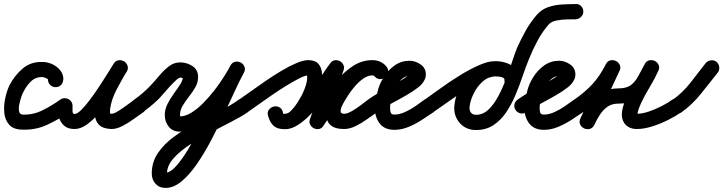

<svg xmlns="http://www.w3.org/2000/svg" viewBox="-41 -598 3560 945"><path d="M271 -207H270Q270 -191 259.5 -180Q249 -169 233 -169Q217 -169 206 -180Q195 -191 195 -207Q195 -209 185.5 -213.5Q176 -218 167 -219Q133 -219 110.5 -196.5Q88 -174 74 -145Q70 -139 64 -121.5Q58 -104 54 -84Q50 -64 53 -49.5Q56 -35 71 -34Q122 -32 169 -55.5Q216 -79 256 -108Q256 -108 256 -108Q256 -108 256 -108Q269 -117 284.5 -114Q300 -111 309 -99Q318 -86 315 -70.5Q312 -55 300 -46Q248 -10 190.5 16.5Q133 43 67 40Q24 39 3.5 15Q-17 -9 -20 -44Q-23 -79 -15 -115.5Q-7 -152 6 -179Q31 -227 71 -261Q111 -295 169 -293Q192 -293 215.5 -282.5Q239 -272 255 -252.5Q271 -233 271 -207Q271 -207 271 -207Q271 -207 271 -207Z M241 -77Q241 -93 251.5 -103.5Q262 -114 278 -114Q294 -114 305 -103.5Q316 -93 316 -77Q316 -66 316 -51.5Q316 -37 326 -37Q339 -37 359.5 -57.5Q380 -78 403.5 -109.5Q427 -141 449.5 -175.5Q472 -210 490.5 -239.5Q509 -269 518 -284Q528 -300 543 -301.5Q558 -303 570 -296Q581 -289 586.5 -275Q592 -261 582 -245Q558 -205 532.5 -156.5Q507 -108 501 -61Q500 -50 500 -44Q500 -38 510 -37Q510 -37 509 -37Q508 -38 508 -38Q520 -38 542 -52Q564 -66 586.5 -82.5Q609 -99 621 -108Q621 -108 621 -108Q621 -108 621 -108Q634 -117 649.5 -114Q665 -111 674 -99Q683 -86 680 -70.5Q677 -55 665 -46Q644 -32 617.5 -12.5Q591 7 562 22Q533 37 508 37Q508 37 507 37Q506 37 506 37Q464 35 445.5 15.5Q427 -4 426 -35Q425 -66 435 -102Q445 -138 461 -173.5Q477 -209 492.5 -238Q508 -267 518 -283Q527 -299 542 -301Q557 -303 569 -295Q581 -288 586.5 -274Q592 -260 582 -244Q567 -220 545.5 -185Q524 -150 498 -111Q472 -72 443.5 -38.5Q415 -5 385 16Q355 37 326 37Q293 37 274.5 20.5Q256 4 248.5 -22Q241 -48 241 -77Q241 -77 241 -77Q241 -77 241 -77Z M662 -46Q650 -37 634.5 -40Q619 -43 610 -56Q601 -68 604 -83.5Q607 -99 620 -108Q662 -137 700 -177Q719 -197 741.5 -224Q764 -251 789.5 -271Q815 -291 846 -291Q878 -291 906 -273Q934 -255 934 -219Q934 -192 920.5 -168.5Q907 -145 889.5 -123Q872 -101 858.5 -78.5Q845 -56 845 -32Q845 -30 846 -26.5Q847 -23 846 -24Q844 -25 844 -25Q871 -25 901 -43.5Q931 -62 960 -91.5Q989 -121 1015 -154.5Q1041 -188 1061 -220Q1081 -252 1093 -274Q1101 -291 1116 -293.5Q1131 -296 1143 -289Q1156 -282 1162 -268.5Q1168 -255 1159 -239Q1140 -205 1115 -150.5Q1090 -96 1060 -32Q1030 32 996.5 95.5Q963 159 926.5 211.5Q890 264 851.5 295.5Q813 327 774 327Q743 327 724.5 306.5Q706 286 706 256Q706 199 737 154Q768 109 818 73Q868 37 926 6.5Q984 -24 1039.5 -51.5Q1095 -79 1135 -108Q1148 -117 1163.5 -114Q1179 -111 1188 -99Q1197 -86 1194 -70.5Q1191 -55 1179 -46Q1147 -24 1098 1Q1049 26 994 55Q939 84 890.5 116Q842 148 811.5 183Q781 218 781 256Q781 258 777.5 255Q774 252 774 252Q796 252 824.5 221Q853 190 883.5 139.5Q914 89 945 28.5Q976 -32 1004.5 -91.5Q1033 -151 1055.5 -200Q1078 -249 1093 -275Q1102 -291 1116.5 -294Q1131 -297 1144 -290Q1156 -284 1162 -270Q1168 -256 1159 -240Q1143 -209 1118.5 -170.5Q1094 -132 1062.5 -93Q1031 -54 995 -22Q959 10 920.5 30Q882 50 844 50Q809 50 789.5 25.5Q770 1 770 -32Q770 -60 783.5 -86.5Q797 -113 814.5 -137Q832 -161 845.5 -182Q859 -203 859 -219Q859 -221 860.5 -217Q862 -213 861 -213Q855 -216 846 -216Q839 -216 823.5 -201.5Q808 -187 789.5 -166.5Q771 -146 756 -128.5Q741 -111 735 -106Q700 -73 662 -46Q662 -46 662 -46Q662 -46 662 -46Z M1178 -46Q1166 -37 1150.5 -40Q1135 -43 1126 -56Q1117 -68 1120 -83.5Q1123 -99 1136 -108Q1158 -123 1191.5 -147Q1225 -171 1264 -198Q1303 -225 1342.5 -248.5Q1382 -272 1417 -287Q1452 -302 1475 -302Q1509 -302 1524.5 -285.5Q1540 -269 1543 -243.5Q1546 -218 1541 -189Q1536 -160 1526.5 -133.5Q1517 -107 1509 -91Q1495 -64 1473 -34Q1451 -4 1423 17Q1395 38 1361 38Q1327 38 1307 21.5Q1287 5 1279 -27Q1273 -45 1282 -57Q1291 -69 1304 -73Q1317 -77 1331 -71.5Q1345 -66 1350 -48Q1354 -37 1352 -37.5Q1350 -38 1361 -38Q1378 -38 1402 -57.5Q1426 -77 1452.5 -108Q1479 -139 1504.5 -173.5Q1530 -208 1550.5 -238.5Q1571 -269 1584 -286Q1594 -300 1607.5 -301.5Q1621 -303 1632 -297Q1643 -291 1649 -279Q1655 -267 1650 -252Q1626 -186 1602.5 -120Q1579 -54 1555 13Q1550 28 1535.5 29.5Q1521 31 1507 25Q1494 18 1487 5Q1480 -8 1489 -21Q1515 -60 1546.5 -108Q1578 -156 1615 -200Q1652 -244 1696 -273Q1740 -302 1792 -302Q1833 -302 1860 -272Q1872 -257 1869 -242.5Q1866 -228 1856 -219Q1845 -210 1830 -209Q1815 -208 1803 -223Q1798 -228 1799.5 -227.5Q1801 -227 1792 -227Q1769 -227 1745.5 -210Q1722 -193 1703 -170Q1684 -147 1673 -130Q1670 -124 1660.5 -109.5Q1651 -95 1643 -78.5Q1635 -62 1635.5 -50Q1636 -38 1653 -38Q1668 -38 1691.5 -51.5Q1715 -65 1737 -82Q1759 -99 1771 -108Q1771 -108 1771 -108Q1771 -108 1771 -108Q1784 -117 1799.5 -114Q1815 -111 1824 -99Q1833 -86 1830 -70.5Q1827 -55 1815 -46Q1793 -31 1766 -11.5Q1739 8 1709.5 22.5Q1680 37 1653 37Q1613 37 1592.5 23Q1572 9 1567 -15Q1562 -39 1567.5 -66.5Q1573 -94 1584.5 -121.5Q1596 -149 1610 -170Q1629 -200 1657 -230.5Q1685 -261 1719.5 -281.5Q1754 -302 1792 -302Q1833 -302 1860 -271Q1872 -257 1869 -242.5Q1866 -228 1856 -219Q1845 -209 1830 -208.5Q1815 -208 1803 -222Q1799 -227 1793 -227Q1764 -227 1736 -209Q1708 -191 1681.5 -161.5Q1655 -132 1631 -98.5Q1607 -65 1586.5 -33Q1566 -1 1551 21Q1542 35 1528.5 37Q1515 39 1503 33Q1492 27 1485.5 15Q1479 3 1485 -13Q1508 -79 1532 -145Q1556 -211 1579 -277Q1585 -292 1599.5 -293.5Q1614 -295 1627 -288Q1640 -281 1647 -268.5Q1654 -256 1645 -243Q1627 -217 1602.5 -181.5Q1578 -146 1549.5 -108Q1521 -70 1489.5 -37Q1458 -4 1425.5 17Q1393 38 1361 38Q1325 38 1306.5 22Q1288 6 1279 -26Q1273 -44 1282 -56Q1291 -68 1304 -72Q1318 -76 1332 -70.5Q1346 -65 1351 -47Q1353 -38 1352.5 -37.5Q1352 -37 1361 -37Q1376 -37 1393 -54.5Q1410 -72 1423 -93Q1436 -114 1442 -125Q1449 -138 1457 -157.5Q1465 -177 1469 -196.5Q1473 -216 1469 -231Q1469 -230 1473 -228Q1475 -227 1475 -227Q1461 -227 1431.5 -212Q1402 -197 1365.5 -174.5Q1329 -152 1292.5 -126.5Q1256 -101 1225.5 -79.5Q1195 -58 1178 -46Q1178 -46 1178 -46Q1178 -46 1178 -46Z M1761 -56Q1752 -68 1755 -83.5Q1758 -99 1771 -108Q1817 -140 1867.5 -166Q1918 -192 1965 -223Q1969 -226 1972.5 -228.5Q1976 -231 1979 -234Q1981 -236 1980.5 -236Q1980 -236 1980 -234Q1980 -233 1980 -232Q1980 -239 1980.5 -232Q1981 -225 1981 -224Q1983 -220 1981.5 -222Q1980 -224 1975 -224Q1953 -224 1935.5 -208Q1918 -192 1906.5 -170.5Q1895 -149 1891 -130Q1891 -130 1890 -129Q1890 -127 1890 -127Q1885 -112 1882 -97Q1879 -82 1879 -66Q1879 -53 1882 -43.5Q1885 -34 1900 -34Q1925 -34 1952.5 -46.5Q1980 -59 2005 -76.5Q2030 -94 2049 -108Q2049 -108 2049 -108Q2049 -108 2049 -108Q2062 -117 2077.5 -114Q2093 -111 2102 -99Q2111 -86 2108 -70.5Q2105 -55 2093 -46Q2065 -27 2034 -7Q2003 13 1969 27Q1935 41 1900 41Q1852 41 1828 10Q1804 -21 1804 -66Q1804 -88 1808 -108Q1812 -128 1818 -149Q1818 -149 1818 -147Q1817 -146 1817 -146Q1825 -182 1847 -217.5Q1869 -253 1901.5 -276Q1934 -299 1975 -299Q2003 -299 2029 -281Q2055 -263 2055 -232Q2055 -218 2049 -205.5Q2043 -193 2033 -182Q2017 -166 1989.5 -148Q1962 -130 1929.5 -112.5Q1897 -95 1866 -78Q1835 -61 1813 -46Q1801 -37 1785.5 -40Q1770 -43 1761 -56Z M2040 -56Q2031 -68 2034 -83.5Q2037 -99 2050 -108Q2080 -129 2124 -161Q2168 -193 2217.5 -224Q2267 -255 2314 -276Q2361 -297 2398 -297Q2428 -297 2456 -286.5Q2484 -276 2501.5 -254Q2519 -232 2517 -198Q2515 -179 2503 -170.5Q2491 -162 2477 -163Q2463 -164 2452 -174Q2441 -184 2442 -203Q2443 -212 2434 -216Q2425 -220 2414.5 -221Q2404 -222 2398 -222Q2363 -222 2334.5 -196.5Q2306 -171 2289 -135Q2272 -99 2270 -69Q2269 -53 2277.5 -43Q2286 -33 2302 -33Q2336 -33 2363 -58.5Q2390 -84 2411.5 -124.5Q2433 -165 2450 -210.5Q2467 -256 2480.5 -297Q2494 -338 2504 -363Q2524 -407 2547.5 -449Q2571 -491 2603 -527Q2625 -552 2657.5 -563Q2690 -574 2726 -576Q2762 -578 2793 -578Q2793 -578 2793 -578Q2793 -578 2793 -578Q2808 -579 2819 -568Q2830 -557 2830 -541Q2830 -526 2819 -515Q2808 -504 2793 -503Q2776 -503 2749.5 -502.5Q2723 -502 2697.5 -497Q2672 -492 2659 -477Q2627 -440 2603.5 -395.5Q2580 -351 2562 -306Q2547 -270 2531.5 -224Q2516 -178 2496.5 -131.5Q2477 -85 2450.5 -45.5Q2424 -6 2387.5 18Q2351 42 2302 42Q2253 42 2222.5 8Q2192 -26 2195 -74Q2198 -112 2214 -151.5Q2230 -191 2257.5 -224Q2285 -257 2320.5 -277Q2356 -297 2398 -297Q2428 -297 2456 -286.5Q2484 -276 2501.5 -254Q2519 -232 2517 -198Q2515 -179 2503 -170.5Q2491 -162 2477 -163Q2463 -164 2452 -174Q2441 -184 2442 -203Q2443 -212 2434 -216Q2425 -220 2414.5 -221Q2404 -222 2398 -222Q2378 -222 2347 -208.5Q2316 -195 2279.5 -173Q2243 -151 2207 -126.5Q2171 -102 2141 -80.5Q2111 -59 2092 -46Q2080 -37 2064.5 -40Q2049 -43 2040 -56Z M2497 -56Q2488 -68 2491 -83.5Q2494 -99 2507 -108Q2553 -140 2603.5 -166Q2654 -192 2701 -223Q2705 -226 2708.5 -228.5Q2712 -231 2715 -234Q2717 -236 2716.5 -236Q2716 -236 2716 -234Q2716 -233 2716 -232Q2716 -239 2716.5 -232Q2717 -225 2717 -224Q2719 -220 2717.5 -222Q2716 -224 2711 -224Q2689 -224 2671.5 -208Q2654 -192 2642.5 -170.5Q2631 -149 2627 -130Q2627 -130 2626 -129Q2626 -127 2626 -127Q2621 -112 2618 -97Q2615 -82 2615 -66Q2615 -53 2618 -43.5Q2621 -34 2636 -34Q2661 -34 2688.5 -46.5Q2716 -59 2741 -76.5Q2766 -94 2785 -108Q2785 -108 2785 -108Q2785 -108 2785 -108Q2798 -117 2813.5 -114Q2829 -111 2838 -99Q2847 -86 2844 -70.5Q2841 -55 2829 -46Q2801 -27 2770 -7Q2739 13 2705 27Q2671 41 2636 41Q2588 41 2564 10Q2540 -21 2540 -66Q2540 -88 2544 -108Q2548 -128 2554 -149Q2554 -149 2554 -147Q2553 -146 2553 -146Q2561 -182 2583 -217.5Q2605 -253 2637.5 -276Q2670 -299 2711 -299Q2739 -299 2765 -281Q2791 -263 2791 -232Q2791 -218 2785 -205.5Q2779 -193 2769 -182Q2753 -166 2725.5 -148Q2698 -130 2665.5 -112.5Q2633 -95 2602 -78Q2571 -61 2549 -46Q2537 -37 2521.5 -40Q2506 -43 2497 -56Z M2828 -46Q2816 -37 2800.5 -40Q2785 -43 2776 -56Q2767 -68 2770 -83.5Q2773 -99 2786 -108Q2839 -145 2875 -184Q2911 -223 2941 -282Q2949 -298 2963.5 -301Q2978 -304 2990 -298Q3003 -292 3009.5 -278.5Q3016 -265 3008 -249Q2977 -182 2946 -116Q2915 -50 2884 16Q2876 33 2861.5 36Q2847 39 2834 33Q2822 27 2815 13.5Q2808 0 2817 -17Q2836 -56 2861 -89Q2886 -122 2920 -142.5Q2954 -163 3003 -163Q3043 -163 3064.5 -179.5Q3086 -196 3100.5 -223.5Q3115 -251 3132 -282Q3140 -298 3154.5 -301Q3169 -304 3182 -298Q3194 -292 3200.5 -279Q3207 -266 3199 -249Q3181 -209 3157.5 -170.5Q3134 -132 3115 -92Q3110 -80 3104.5 -67Q3099 -54 3097 -40Q3097 -39 3096.5 -37.5Q3096 -36 3096 -34Q3096 -29 3092 -33.5Q3088 -38 3093 -38Q3120 -38 3152.5 -49Q3185 -60 3216 -76Q3247 -92 3269 -108Q3269 -108 3269 -108Q3269 -108 3269 -108Q3282 -117 3297.5 -114Q3313 -111 3322 -99Q3331 -86 3328 -70.5Q3325 -55 3313 -46Q3284 -26 3246 -7Q3208 12 3168 24.5Q3128 37 3093 37Q3074 37 3058 30Q3042 23 3031 7Q3017 -15 3020 -43.5Q3023 -72 3036.5 -104Q3050 -136 3068 -168Q3086 -200 3103.5 -229Q3121 -258 3131 -280Q3138 -297 3153 -299.5Q3168 -302 3181 -296Q3193 -290 3200 -276.5Q3207 -263 3198 -247Q3174 -202 3151 -166Q3128 -130 3094 -109Q3060 -88 3003 -88Q2970 -88 2948.5 -72.5Q2927 -57 2911.5 -33Q2896 -9 2884 17Q2876 33 2861.5 36.5Q2847 40 2834 34Q2821 28 2814.5 14.5Q2808 1 2816 -16Q2847 -82 2878 -148Q2909 -214 2940 -280Q2948 -297 2962.5 -300Q2977 -303 2990 -297Q3003 -291 3009.5 -277.5Q3016 -264 3007 -247Q2973 -181 2931 -134.5Q2889 -88 2828 -46Q2828 -46 2828 -46Q2828 -46 2828 -46Z M3313 -45Q3300 -36 3284.5 -38.5Q3269 -41 3260 -54Q3251 -67 3254 -82Q3257 -97 3269 -106Q3319 -142 3357 -190.5Q3395 -239 3432 -287Q3432 -287 3432 -287Q3432 -287 3432 -287Q3442 -299 3457.5 -301Q3473 -303 3485 -294Q3497 -284 3499 -268.5Q3501 -253 3492 -241Q3451 -189 3409 -136.5Q3367 -84 3313 -45Q3313 -45 3313 -45Q3313 -45 3313 -45Z"/></svg>

Font: FRB American Cursive Guidelines Arrows Extrabold
Style: Bold Italic
Weight: 800
Italic angle: -25°
Version: Version 2.0;Modular Font Editor K font №1